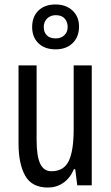

<svg xmlns="http://www.w3.org/2000/svg" viewBox="-20 -830 496 860"><path d="M391 -537V0H326L317 -72H311Q294 -32 263.5 -11Q233 10 195 10Q122 10 92.5 -43.5Q63 -97 63 -187V-537H144V-202Q144 -131 160 -97Q176 -63 210 -63Q266 -63 288 -109Q310 -155 310 -251V-537ZM229 -609Q180 -609 152 -636.5Q124 -664 124 -709Q124 -755 152 -782.5Q180 -810 229 -810Q275 -810 304.5 -783Q334 -756 334 -711Q334 -665 305.5 -637Q277 -609 229 -609ZM230 -658Q253 -658 268 -672Q283 -686 283 -709Q283 -732 269.5 -747Q256 -762 230 -762Q206 -762 191 -747Q176 -732 176 -709Q176 -686 189.5 -672Q203 -658 230 -658Z"/></svg>

Font: Noto Sans Sinhala UI ExtraCondensed
Style: Regular
Weight: 400
Width: 2
Designer: Jelle Bosma - Monotype Design Team
Foundry: Monotype Imaging Inc.
Version: Version 2.006; ttfautohint (v1.8.4.7-5d5b)